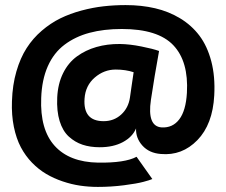

<svg xmlns="http://www.w3.org/2000/svg" viewBox="-20 -726 890 755"><path d="M365 9Q329 9 295 4Q261 -1 226.2 -12.8Q191.5 -24.5 161.8 -42Q132 -59.5 106 -86.2Q80 -113 62 -147Q44 -181 34.5 -227.2Q25 -273.5 27 -328Q29 -392 44.5 -445.2Q60 -498.5 84.8 -537Q109.5 -575.5 144.2 -605.2Q179 -635 217.2 -653.8Q255.5 -672.5 300.2 -684.5Q345 -696.5 387 -701.2Q429 -706 474 -706Q536.5 -706 590 -693.5Q643.5 -681 688.5 -653.8Q733.5 -626.5 764.2 -585.8Q795 -545 810.8 -485.2Q826.5 -425.5 822.5 -351Q816.5 -237 756.2 -175Q696 -113 612.5 -120.5Q566.5 -124 540 -153.5Q513.5 -183 515 -221Q501 -187.5 463.2 -167.2Q425.5 -147 372 -147Q334.5 -147 304.5 -157Q274.5 -167 250.5 -189Q226.5 -211 214.5 -250Q202.5 -289 205 -342.5Q207.5 -396.5 228 -438Q248.5 -479.5 282.5 -504.2Q316.5 -529 359.2 -541.2Q402 -553.5 451.5 -553Q490 -552.5 536.2 -543.2Q582.5 -534 605.5 -525.5Q587 -424 573.5 -333.5Q558 -229 615.5 -225Q659 -222.5 685 -256.8Q711 -291 715 -361Q722 -484.5 661.5 -548.2Q601 -612 459 -612Q388 -612 332 -597Q276 -582 233.8 -550.2Q191.5 -518.5 168 -465.5Q144.5 -412.5 142 -340.5Q137 -216.5 195 -152.5Q253 -88.5 365.5 -86.5Q471.5 -85 517 -109.5L579 -22Q569 -17.5 543.5 -10.8Q518 -4 467.5 2.5Q417 9 365 9ZM387.5 -249.5Q428 -249.5 456.5 -275.5Q485 -301.5 491 -342.5Q492.5 -352 497.8 -390Q503 -428 505.5 -442Q474 -452.5 435 -452.5Q389 -452.5 352.5 -421Q316 -389.5 312.5 -338.5Q306 -249.5 387.5 -249.5Z"/></svg>

Font: League Mono Wide SemiBold
Style: Regular
Weight: 600
Width: 8
Designer: Tyler Finck
Foundry: The League of Moveable Type / Tyler Finck
Version: Version 2.210